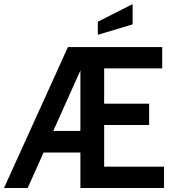

<svg xmlns="http://www.w3.org/2000/svg" viewBox="-28 -934 867 954"><path d="M-8 0 309.5 -700H778V-594H489.5V-419H713V-313H489.5V-106H787V0H371.5V-584L109.5 0ZM159.5 -176V-283.5H406V-176ZM458 -761V-826L631 -913.5V-813Z"/></svg>

Font: Cabin SemiCondensed SemiBold
Style: Regular
Weight: 600
Width: 4
Designer: Pablo Impallari
Foundry: Pablo Impallari. http://www.impallari.com Igino Marini. http://www.ikern.com
Version: Version 3.001